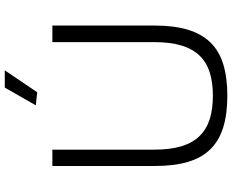

<svg xmlns="http://www.w3.org/2000/svg" viewBox="-106 -878 994 823"><g transform="rotate(-90 391.5 -467.0)"><path d="M351 -811 427 -944H501L407 -805ZM392 10Q314 10 257 -7.5Q200 -25 163 -62.5Q126 -100 108.5 -159Q91 -218 91 -301V-740H161V-304Q161 -235 175.5 -187Q190 -139 219.5 -109Q249 -79 292 -65.5Q335 -52 392 -52Q449 -52 492 -65.5Q535 -79 564 -109Q593 -139 607.5 -187Q622 -235 622 -304V-740H693V-301Q693 -218 675 -159Q657 -100 620.5 -62.5Q584 -25 527 -7.5Q470 10 392 10Z"/></g></svg>

Font: Encode Sans Wide
Style: Light
Weight: 300
Designer: Pablo Impallari, Andres Torresi
Foundry: Pablo Impallari, Andres Torresi
Version: Version 1.000; ttfautohint (v1.00) -l 8 -r 50 -G 200 -x 14 -